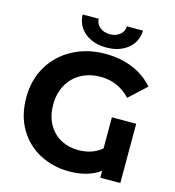

<svg xmlns="http://www.w3.org/2000/svg" viewBox="-130 -1010 1030 1130"><g transform="rotate(15 385.5 -444.5)"><path d="M556 -361H704V0H582V-42Q509 12 394 12Q297 12 216 -30Q135 -72 87 -152.5Q39 -233 39 -344Q39 -451 88.5 -534.5Q138 -618 226 -665Q314 -712 424 -712Q516 -712 591 -681Q666 -650 717 -591L613 -495Q538 -574 432 -574Q365 -574 313 -545.5Q261 -517 232 -465Q203 -413 203 -345Q203 -274 231.5 -224Q260 -174 308 -148.5Q356 -123 413 -123Q498 -123 556 -171ZM233 -901H331Q332 -869 356.5 -849.5Q381 -830 417 -830Q453 -830 477.5 -849.5Q502 -869 503 -901H601Q598 -831 547 -790Q496 -749 417 -749Q338 -749 287 -790Q236 -831 233 -901Z"/></g></svg>

Font: Montserrat Alternates
Style: Bold
Weight: 700
Designer: Julieta Ulanovsky
Foundry: Julieta Ulanovsky
Version: Version 7.200